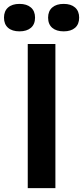

<svg xmlns="http://www.w3.org/2000/svg" viewBox="-86 -966 426 986"><path d="M56.5 0V-740H198.5V0ZM241 -805Q203.5 -805 182.2 -823.2Q161 -841.5 161 -875.5Q161 -909 182.2 -927.5Q203.5 -946 241 -946Q278.5 -946 299.5 -927.5Q320.5 -909 320.5 -875.5Q320.5 -841.5 299.5 -823.2Q278.5 -805 241 -805ZM14 -805Q-23.5 -805 -44.5 -823.2Q-65.5 -841.5 -65.5 -875.5Q-65.5 -909 -44.5 -927.5Q-23.5 -946 14 -946Q51.5 -946 72.8 -927.5Q94 -909 94 -875.5Q94 -841.5 72.8 -823.2Q51.5 -805 14 -805Z"/></svg>

Font: Encode Sans Condensed
Style: Bold
Weight: 700
Width: 3
Designer: Multiple Designers
Foundry: Impallari Type
Version: Version 3.000; ttfautohint (v1.8.3) -l 8 -r 50 -G 200 -x 14 